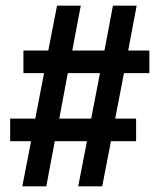

<svg xmlns="http://www.w3.org/2000/svg" viewBox="-20 -660 565 680"><path d="M59 0 90 -160H16V-240H105L136 -401H63V-481H151L182 -640H266L236 -481H350L380 -640H464L434 -481H509V-401H419L388 -240H462V-160H373L342 0H257L288 -160H174L144 0ZM190 -240H303L334 -401H220Z"/></svg>

Font: Gemunu Libre
Style: Bold
Weight: 700
Designer: Puspanada Ekanayake, Sola Matas, Pathum Egodawatta, Kosala Senevirathne
Foundry: mooniak
Version: Version 1.100